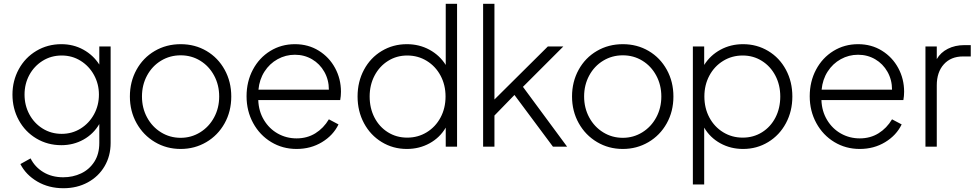

<svg xmlns="http://www.w3.org/2000/svg" viewBox="-20 -777 5163 1017"><path d="M88 92 142 62Q165 108 210 135Q255 162 315 162Q366 162 409.5 141.5Q453 121 479.5 80Q506 39 506 -20V-120Q475 -67 422 -37.5Q369 -8 305 -8Q232 -8 172.5 -43.5Q113 -79 79.5 -140.5Q46 -202 46 -276Q46 -349 79.5 -410.5Q113 -472 172.5 -507.5Q232 -543 305 -543Q369 -543 421.5 -514Q474 -485 506 -435V-531H566V-20Q566 49 534 103.5Q502 158 445 189Q388 220 316 220Q238 220 177.5 184.5Q117 149 88 92ZM307 -68Q362 -68 407 -96Q452 -124 478 -171.5Q504 -219 504 -276Q504 -332 478 -379.5Q452 -427 407 -455Q362 -483 307 -483Q251 -483 206 -455Q161 -427 135.5 -380Q110 -333 110 -276Q110 -219 135.5 -171.5Q161 -124 206 -96Q251 -68 307 -68Z M668 -266Q668 -344 703 -407.5Q738 -471 799.5 -507Q861 -543 937 -543Q1013 -543 1074 -507Q1135 -471 1170 -407.5Q1205 -344 1205 -266Q1205 -187 1169.5 -123.5Q1134 -60 1072.5 -24Q1011 12 937 12Q862 12 800.5 -24.5Q739 -61 703.5 -124.5Q668 -188 668 -266ZM937 -47Q993 -47 1040 -76Q1087 -105 1114 -155Q1141 -205 1141 -266Q1141 -327 1114 -377Q1087 -427 1040.5 -455.5Q994 -484 937 -484Q880 -484 833 -455.5Q786 -427 759 -377Q732 -327 732 -266Q732 -205 759 -155Q786 -105 833 -76Q880 -47 937 -47Z M1286 -267Q1286 -345 1319.5 -408Q1353 -471 1411.5 -507Q1470 -543 1542 -543Q1613 -543 1668.5 -508.5Q1724 -474 1755 -416.5Q1786 -359 1786 -291Q1786 -268 1782 -247H1348Q1350 -188 1378 -141.5Q1406 -95 1451.5 -69.5Q1497 -44 1551 -44Q1607 -44 1650.5 -71Q1694 -98 1722 -145L1773 -118Q1745 -60 1685.5 -24Q1626 12 1551 12Q1477 12 1416.5 -24.5Q1356 -61 1321 -125Q1286 -189 1286 -267ZM1722 -302Q1722 -354 1698 -396.5Q1674 -439 1633 -463Q1592 -487 1542 -487Q1493 -487 1450.5 -463.5Q1408 -440 1381 -398Q1354 -356 1349 -302Z M1874 -266Q1874 -344 1908 -407.5Q1942 -471 2002 -507Q2062 -543 2135 -543Q2201 -543 2255 -513.5Q2309 -484 2341 -433V-757H2401V0H2341V-101Q2310 -48 2255.5 -18Q2201 12 2135 12Q2062 12 2002 -24.5Q1942 -61 1908 -124.5Q1874 -188 1874 -266ZM2137 -48Q2194 -48 2240.5 -76.5Q2287 -105 2313.5 -154.5Q2340 -204 2340 -266Q2340 -327 2313.5 -376.5Q2287 -426 2240.5 -454.5Q2194 -483 2137 -483Q2081 -483 2035.5 -454.5Q1990 -426 1964 -376.5Q1938 -327 1938 -266Q1938 -204 1963.5 -154.5Q1989 -105 2034.5 -76.5Q2080 -48 2137 -48Z M2539 -757H2599V-250L2882 -531H2964L2750 -317L2984 0H2909L2705 -274L2599 -165V0H2539Z M3010 -266Q3010 -344 3045 -407.5Q3080 -471 3141.5 -507Q3203 -543 3279 -543Q3355 -543 3416 -507Q3477 -471 3512 -407.5Q3547 -344 3547 -266Q3547 -187 3511.5 -123.5Q3476 -60 3414.5 -24Q3353 12 3279 12Q3204 12 3142.5 -24.5Q3081 -61 3045.5 -124.5Q3010 -188 3010 -266ZM3279 -47Q3335 -47 3382 -76Q3429 -105 3456 -155Q3483 -205 3483 -266Q3483 -327 3456 -377Q3429 -427 3382.5 -455.5Q3336 -484 3279 -484Q3222 -484 3175 -455.5Q3128 -427 3101 -377Q3074 -327 3074 -266Q3074 -205 3101 -155Q3128 -105 3175 -76Q3222 -47 3279 -47Z M3650 -531H3710V-433Q3742 -484 3796 -513.5Q3850 -543 3916 -543Q3989 -543 4049 -507Q4109 -471 4143 -407.5Q4177 -344 4177 -266Q4177 -188 4143 -124.5Q4109 -61 4049 -24.5Q3989 12 3916 12Q3850 12 3795.5 -18Q3741 -48 3710 -101V200H3650ZM3914 -48Q3971 -48 4016.5 -76.5Q4062 -105 4087.5 -154.5Q4113 -204 4113 -266Q4113 -327 4087 -376.5Q4061 -426 4015.5 -454.5Q3970 -483 3914 -483Q3857 -483 3810.5 -454.5Q3764 -426 3737.5 -376.5Q3711 -327 3711 -266Q3711 -204 3737.5 -154.5Q3764 -105 3810.5 -76.5Q3857 -48 3914 -48Z M4269 -267Q4269 -345 4302.5 -408Q4336 -471 4394.5 -507Q4453 -543 4525 -543Q4596 -543 4651.5 -508.5Q4707 -474 4738 -416.5Q4769 -359 4769 -291Q4769 -268 4765 -247H4331Q4333 -188 4361 -141.5Q4389 -95 4434.5 -69.5Q4480 -44 4534 -44Q4590 -44 4633.5 -71Q4677 -98 4705 -145L4756 -118Q4728 -60 4668.5 -24Q4609 12 4534 12Q4460 12 4399.5 -24.5Q4339 -61 4304 -125Q4269 -189 4269 -267ZM4705 -302Q4705 -354 4681 -396.5Q4657 -439 4616 -463Q4575 -487 4525 -487Q4476 -487 4433.5 -463.5Q4391 -440 4364 -398Q4337 -356 4332 -302Z M4882 -531H4942V-464Q4962 -499 5000.5 -518.5Q5039 -538 5088 -538H5122V-478H5081Q5017 -478 4979.5 -436.5Q4942 -395 4942 -325V0H4882Z"/></svg>

Font: BLUETTI 2.0 Extralight
Style: Roman
Weight: 200
Designer: Stijn de Vries
Foundry: tokotype
Version: Version 2.005;October 31, 2023;FontCreator 14.0.0.2814 64-bi